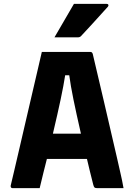

<svg xmlns="http://www.w3.org/2000/svg" viewBox="-20 -967 690 987"><path d="M184 0H43Q40 0 37 -3Q34 -6 35 -13Q41 -38 53 -89Q65 -140 80.5 -207Q96 -274 113 -347Q130 -420 146 -489Q162 -558 175 -613.5Q188 -669 195 -700H445Q454 -700 457 -689Q482 -583 513.5 -448.5Q545 -314 582 -153Q590 -116 599 -78Q608 -40 615 0H478Q469 0 465.5 -3.5Q462 -7 459 -19Q450 -54 442 -87Q434 -120 427 -150H221Q212 -116 203 -78.5Q194 -41 184 0ZM315 -580Q307 -528 292 -457Q277 -386 252 -280H396Q372 -385 357.5 -456Q343 -527 336 -580ZM360 -947H529Q535 -947 537 -942.5Q539 -938 535 -933Q516 -912 501.5 -896Q487 -880 473 -864.5Q459 -849 441 -829.5Q423 -810 396 -781Q390 -775 380 -775H260Q286 -821 310 -861Q334 -901 360 -947Z"/></svg>

Font: Recursive Sn Lnr St XBd
Style: Regular
Weight: 800
Version: Version 1.079;hotconv 1.0.112;makeotfexe 2.5.65598; ttfautoh